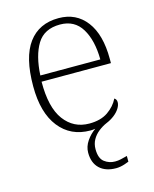

<svg xmlns="http://www.w3.org/2000/svg" viewBox="-114 -619 727 909"><g transform="rotate(-15 249.5 -164.5)"><path d="M342 214Q290 214 261 186.5Q232 159 232 109Q232 79 250.5 52Q269 25 294 8Q288 9 282 9.5Q276 10 270 10Q174 10 118 -61Q62 -132 62 -262Q62 -404 113.5 -473.5Q165 -543 261 -543Q347 -543 396.5 -478Q446 -413 446 -294V-273H106Q105 -147 151 -85Q197 -23 274 -23Q330 -23 365.5 -47.5Q401 -72 418 -107Q423 -104 426 -99Q429 -94 429 -86Q429 -72 419 -56Q409 -40 391.5 -26.5Q374 -13 352 -4Q331 5 312 20Q293 35 281.5 55.5Q270 76 270 102Q270 147 293 164.5Q316 182 345 182Q360 182 373 179Q386 176 405 171V199Q395 203 384.5 206.5Q374 210 363 212Q352 214 342 214ZM402 -303Q401 -397 366 -454.5Q331 -512 260 -512Q182 -512 147.5 -455.5Q113 -399 108 -303Z"/></g></svg>

Font: Noto Serif Thai ExtraLight
Style: Regular
Weight: 250
Version: Version 2.001